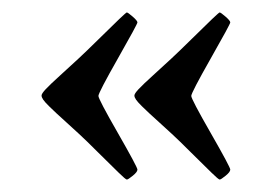

<svg xmlns="http://www.w3.org/2000/svg" viewBox="-20 -348 448 310"><path d="M289.1 -284.7Q332.8 -327.9 334.6 -327.9Q336.4 -327.9 344.1 -321.2Q351.8 -314.5 351.8 -311.8Q351.8 -309.1 320.3 -253.7Q288.8 -198.2 288.8 -193.1Q288.8 -188 320.3 -133.1Q351.8 -78.1 351.8 -74.2Q351.8 -70.3 344.2 -64.2Q336.7 -58.1 334.7 -58.1Q332.8 -58.1 321.2 -69.5Q309.6 -80.8 288.8 -101.4Q268.1 -122.1 257.7 -131.6Q247.3 -141.1 236.7 -150.8Q226.1 -160.4 220.8 -165.3Q215.6 -170.2 209 -176.6Q202.4 -183.1 199.7 -187Q197 -190.9 197 -193.8Q197 -196.8 203.7 -204Q210.4 -211.2 227.4 -226.6Q244.4 -241.9 256.3 -253.1Q268.3 -264.2 289.1 -284.7ZM139.2 -284.7Q182.9 -327.9 184.7 -327.9Q186.5 -327.9 194.2 -321.2Q201.9 -314.5 201.9 -311.8Q201.9 -309.1 170.4 -253.7Q138.9 -198.2 138.9 -193.1Q138.9 -188 170.4 -133.1Q201.9 -78.1 201.9 -74.2Q201.9 -70.3 194.3 -64.2Q186.8 -58.1 184.8 -58.1Q182.9 -58.1 171.3 -69.5Q159.7 -80.8 138.9 -101.4Q118.2 -122.1 107.8 -131.6Q97.4 -141.1 86.8 -150.8Q76.2 -160.4 70.9 -165.3Q65.7 -170.2 59.1 -176.6Q52.5 -183.1 49.8 -187Q47.1 -190.9 47.1 -193.8Q47.1 -196.8 53.8 -204Q60.5 -211.2 77.5 -226.6Q94.5 -241.9 106.4 -253.1Q118.4 -264.2 139.2 -284.7Z"/></svg>

Font: Fanwood Text
Style: Regular
Weight: 400
Version: Version 1.1001